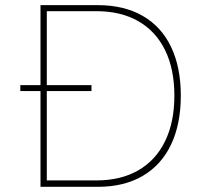

<svg xmlns="http://www.w3.org/2000/svg" viewBox="-20 -723 778 743"><path d="M153.8 -24.9H353.5Q447.8 -24.9 515.4 -64Q583 -103 618.9 -176.8Q654.8 -250.5 654.8 -353Q654.8 -455.6 618.9 -528.8Q583 -602.1 515.4 -640.9Q447.8 -679.7 353.5 -679.7H153.8V-703.1H358.4Q460 -703.1 532.2 -661.6Q604.5 -620.1 642.1 -541.3Q679.7 -462.4 679.7 -353Q679.7 -243.2 642.1 -163.8Q604.5 -84.5 532.2 -42.2Q460 0 358.4 0H153.8ZM161.1 -703.1V0H136.7V-703.1ZM334 -393.6V-370.6H58.6V-393.6Z"/></svg>

Font: Wand UI Pro
Style: Regular
Weight: 400
Designer: Andreas Faust
Version: Version 1.003;FEAKit 1.0